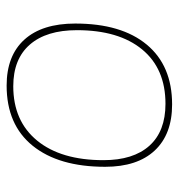

<svg xmlns="http://www.w3.org/2000/svg" viewBox="0 -535 539 579"><g transform="rotate(-90 269.5 -245.5)"><path d="M301 -495Q391 -495 439.5 -441.5Q488 -388 488 -288Q488 -149 424.5 -72.5Q361 4 244 4Q154 4 105 -48.5Q56 -101 56 -198Q56 -338 119.5 -416.5Q183 -495 301 -495ZM299 -475Q194 -475 135 -403Q76 -331 76 -203Q76 -113 119.5 -64.5Q163 -16 246 -16Q352 -16 410 -86.5Q468 -157 468 -283Q468 -375 424.5 -425Q381 -475 299 -475Z"/></g></svg>

Font: Alegreya Sans SC Thin
Style: Italic
Weight: 100
Italic angle: -7°
Designer: Juan Pablo del Peral
Foundry: Huerta Tipografica
Version: Version 2.007